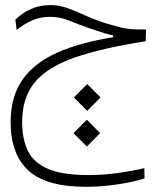

<svg xmlns="http://www.w3.org/2000/svg" viewBox="-20 -428 626 749"><path d="M316.4 300.8Q159.2 300.8 90.3 236.8Q21.5 172.9 21.5 48.3Q21.5 -51.3 67.9 -117.2Q114.3 -183.1 203.4 -222.7Q292.5 -262.2 421.4 -282.7V-290Q402.3 -293.9 385.5 -299.1Q368.7 -304.2 328.6 -317.9Q281.7 -334.5 248 -348.4Q214.4 -362.3 173.8 -362.3Q135.7 -362.3 103.3 -347.4Q70.8 -332.5 44.9 -311L40 -351.1Q67.4 -378.4 101.8 -393.3Q136.2 -408.2 177.7 -408.2Q211.4 -408.2 245.1 -395.8Q278.8 -383.3 316.2 -366.2Q353.5 -349.1 398.4 -335.4Q429.2 -326.2 450 -321Q470.7 -315.9 492.9 -314.2Q515.1 -312.5 549.8 -313L548.3 -267.1Q378.9 -240.7 272.5 -203.9Q166 -167 116.2 -107.4Q66.4 -47.9 66.4 47.4Q66.4 113.3 88.4 159.7Q110.4 206.1 166.7 230.5Q223.1 254.9 326.2 254.9Q382.3 254.9 440.2 246.8Q498 238.8 543 228L543.9 267.6Q501 282.2 437.7 291.5Q374.5 300.8 316.4 300.8ZM320.3 4.4 268.1 -47.9 320.3 -100.1 372.1 -47.9ZM318.8 143.6 266.6 91.3 318.8 39.1 370.6 91.3Z"/></svg>

Font: Cascadia Code ExtraLight
Style: Regular
Weight: 200
Monospace: yes
Designer: Aaron Bell
Foundry: Saja Typeworks
Version: Version 2407.024; ttfautohint (v1.8.4)